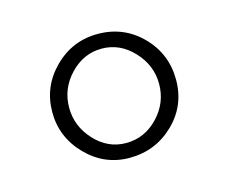

<svg xmlns="http://www.w3.org/2000/svg" viewBox="-55 -747 509 429"><g transform="rotate(-15 200.0 -533.0)"><path d="M57 -533Q57 -592 99 -634Q141 -676 200 -676Q260 -676 301.5 -634Q343 -592 343 -532Q343 -472 300.5 -431Q258 -390 198 -390Q140 -390 98.5 -432.5Q57 -475 57 -533ZM304 -533Q304 -576 273 -609Q242 -642 200 -642Q158 -642 127 -609.5Q96 -577 96 -533Q96 -490 126.5 -457Q157 -424 199 -424Q242 -424 273 -456.5Q304 -489 304 -533Z"/></g></svg>

Font: Ponomar Unicode TT
Style: Regular
Weight: 400
Designer: Vladislav V. Dorosh, Yuri A.W. Shardt, Nikita Simmons, Aleksandr Andreev
Foundry: Ponomar Project
Version: 1.1